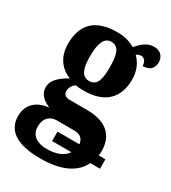

<svg xmlns="http://www.w3.org/2000/svg" viewBox="-205 -682 914 1024"><g transform="rotate(30 252.5 -170.0)"><path d="M208 240C337 240 418 200 452 128H512V70H471C472 62 473 52 473 43C473 -52 416 -109 294 -109H190C167 -109 149 -118 149 -142C149 -165 165 -185 178 -193C188 -190 216 -189 229 -189C364 -189 423 -262 423 -369C423 -427 401 -466 373 -494C381 -498 390 -504 403 -504C417 -504 435 -491 435 -460C484 -460 500 -488 500 -521C500 -553 478 -580 439 -580C392 -580 365 -550 339 -521C307 -539 275 -549 229 -549C92 -549 31 -482 31 -364C31 -282 75 -230 132 -209C80 -179 44 -149 44 -105C44 -57 81 -34 115 -19C41 -12 -7 31 -7 102C-7 192 64 240 208 240ZM227 -248C179 -248 166 -296 166 -364C166 -435 179 -489 227 -489C277 -489 287 -437 287 -365C287 -295 277 -248 227 -248ZM211 179C154 179 112 153 112 100C112 37 153 20 182 20H291C328 20 347 36 352 70H217V128H336C315 160 273 179 211 179Z"/></g></svg>

Font: Noto Serif Condensed ExtraBold
Style: Regular
Weight: 800
Width: 3
Designer: Monotype Design Team
Foundry: Monotype Imaging Inc.
Version: Version 2.013